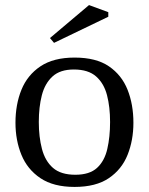

<svg xmlns="http://www.w3.org/2000/svg" viewBox="-20 -727 587 757"><path d="M274 10Q191 10 139.5 -24.5Q88 -59 64.5 -116.5Q41 -174 41 -243Q41 -315 64.5 -373Q88 -431 139.5 -465.5Q191 -500 274 -500Q359 -500 409.5 -465.5Q460 -431 483 -373Q506 -315 506 -243Q506 -174 483 -116.5Q460 -59 409 -24.5Q358 10 274 10ZM277 -38Q333 -38 362.5 -65Q392 -92 403 -139.5Q414 -187 414 -246Q414 -305 402 -351.5Q390 -398 359 -425.5Q328 -453 271 -453Q217 -453 187 -425.5Q157 -398 145 -351.5Q133 -305 133 -246Q133 -187 145.5 -139.5Q158 -92 189 -65Q220 -38 277 -38ZM193 -558 177 -577 331 -707 407 -679V-661Z"/></svg>

Font: Manuale
Style: Regular
Weight: 400
Designer: Eduardo Tunni / Pablo Cosgaya
Foundry: Eduardo Tunni / Pablo Cosgaya
Version: Version 1.002